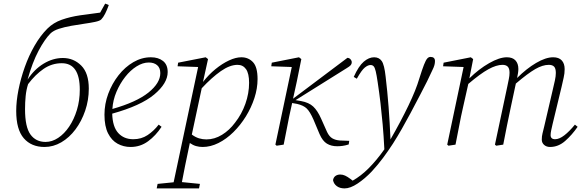

<svg xmlns="http://www.w3.org/2000/svg" viewBox="-20 -803 3228 1066"><path d="M227 13Q154 13 112 -35.5Q70 -84 70 -187Q70 -241 82.5 -304Q95 -367 117.5 -430.5Q140 -494 172 -549.5Q204 -605 243 -644Q276 -677 323 -693.5Q370 -710 425 -718Q480 -726 536 -733L564 -783L584 -775Q574 -747 563.5 -726.5Q553 -706 542 -695Q534 -687 508 -681.5Q482 -676 446.5 -671Q411 -666 374.5 -659.5Q338 -653 307 -643Q276 -633 260 -617Q228 -585 194 -521Q160 -457 133 -361Q170 -418 222 -449.5Q274 -481 329 -481Q389 -481 431 -439Q473 -397 473 -311Q473 -247 453 -188.5Q433 -130 399 -84.5Q365 -39 320.5 -13Q276 13 227 13ZM233 -15Q269 -15 303 -37.5Q337 -60 364 -100Q391 -140 407 -192.5Q423 -245 423 -305Q423 -452 323 -452Q268 -452 222 -420.5Q176 -389 136 -336Q126 -305 122.5 -270Q119 -235 119 -197Q119 -98 149 -56.5Q179 -15 233 -15Z M806 -456Q773 -456 738.5 -434.5Q704 -413 675 -376Q646 -339 626.5 -293Q607 -247 604 -198Q738 -236 804 -289Q870 -342 870 -397Q870 -426 852.5 -441Q835 -456 806 -456ZM705 13Q666 13 633 -5Q600 -23 580 -62.5Q560 -102 560 -166Q560 -226 581 -282.5Q602 -339 638 -385Q674 -431 720.5 -458Q767 -485 818 -485Q859 -485 885 -464.5Q911 -444 911 -403Q911 -341 836.5 -278.5Q762 -216 603 -172Q605 -99 636.5 -64.5Q668 -30 720 -30Q765 -30 799.5 -53Q834 -76 861 -111L877 -99Q845 -50 802 -18.5Q759 13 705 13Z M850 243 855 218 944 209 1080 -431 966 -435 969 -455 1122 -485 1135 -475 1107 -348Q1139 -389 1176.5 -419.5Q1214 -450 1251.5 -467.5Q1289 -485 1320 -485Q1359 -485 1384.5 -458Q1410 -431 1410 -364Q1410 -312 1392.5 -258.5Q1375 -205 1345 -156.5Q1315 -108 1276 -69.5Q1237 -31 1193 -9Q1149 13 1105 13Q1086 13 1068.5 8Q1051 3 1034 -9Q1018 65 1008 115.5Q998 166 990 208L1090 218L1085 243ZM1299 -443Q1256 -443 1206 -408Q1156 -373 1100 -313L1045 -56Q1065 -41 1085 -35Q1105 -29 1126 -29Q1171 -29 1212.5 -54.5Q1254 -80 1285 -122Q1322 -169 1342.5 -227Q1363 -285 1363 -343Q1363 -395 1346 -419Q1329 -443 1299 -443Z M1509 0 1600 -431 1486 -435 1489 -455 1640 -485 1653 -475 1628 -351 1607 -255 1909 -482Q1920 -481 1926.5 -473.5Q1933 -466 1933 -457Q1933 -448 1927 -441Q1921 -434 1904 -424L1621 -247L1651 -242Q1695 -234 1719 -211.5Q1743 -189 1763 -144L1796 -70Q1808 -45 1825 -35Q1842 -25 1867 -23L1919 -21L1916 -1Q1897 5 1881.5 7Q1866 9 1852 9Q1819 9 1795 -5.5Q1771 -20 1754 -59L1720 -140Q1701 -183 1683 -200.5Q1665 -218 1630 -226L1602 -231L1597 -208Q1585 -156 1575.5 -104.5Q1566 -53 1555 0L1516 6Z M1829 197Q1832 181 1843 173.5Q1854 166 1869 166Q1883 166 1896 172Q1909 178 1925 190L1938 200Q1984 174 2026 132Q2072 86 2114 26Q2110 -52 2104.5 -113.5Q2099 -175 2092.5 -230.5Q2086 -286 2077 -346Q2071 -387 2066 -407.5Q2061 -428 2054.5 -435Q2048 -442 2037 -442Q2023 -442 2005.5 -428Q1988 -414 1961 -366L1944 -376Q1971 -436 1999.5 -460.5Q2028 -485 2057 -485Q2085 -485 2099.5 -464Q2114 -443 2121 -378Q2131 -294 2137.5 -209Q2144 -124 2148 -29Q2206 -130 2248 -217.5Q2290 -305 2308 -367Q2324 -418 2334 -443.5Q2344 -469 2352 -478Q2360 -487 2370 -487Q2395 -487 2395 -464Q2395 -453 2392 -441.5Q2389 -430 2379 -410Q2366 -381 2351.5 -352Q2337 -323 2314 -279Q2284 -221 2259 -174.5Q2234 -128 2211 -87.5Q2188 -47 2162 -6Q2134 37 2106.5 74Q2079 111 2044 149Q2006 189 1965.5 216Q1925 243 1893 243Q1867 243 1850 230.5Q1833 218 1829 197Z M3034 13Q3014 13 3001 1.5Q2988 -10 2988 -28Q2988 -47 2992 -62Q2996 -77 3002 -103L3050 -309Q3056 -334 3061 -357Q3066 -380 3066 -398Q3066 -423 3056.5 -433Q3047 -443 3027 -443Q2993 -443 2952 -419.5Q2911 -396 2844 -339Q2843 -335 2842.5 -331.5Q2842 -328 2841 -325L2816 -208Q2805 -156 2794.5 -104.5Q2784 -53 2774 0L2735 6L2728 0L2797 -325Q2801 -345 2805 -364Q2809 -383 2809 -399Q2809 -423 2799 -433Q2789 -443 2770 -443Q2736 -443 2691.5 -418.5Q2647 -394 2580 -337L2551 -208Q2539 -156 2529.5 -104.5Q2520 -53 2509 0L2470 6L2463 0L2554 -431L2440 -435L2443 -455L2594 -485L2607 -475L2586 -368Q2639 -420 2696 -452.5Q2753 -485 2794 -485Q2826 -485 2842 -467.5Q2858 -450 2858 -420Q2858 -410 2856 -397Q2854 -384 2851 -370Q2903 -422 2956.5 -453.5Q3010 -485 3051 -485Q3083 -485 3099 -467.5Q3115 -450 3115 -419Q3115 -395 3109.5 -372Q3104 -349 3098 -321L3048 -114Q3044 -97 3040.5 -80.5Q3037 -64 3037 -53Q3037 -30 3062 -30Q3085 -30 3113 -51.5Q3141 -73 3172 -111L3187 -99Q3156 -54 3118 -20.5Q3080 13 3034 13Z"/></svg>

Font: Source Serif Pro Light
Style: Italic
Weight: 300
Italic angle: -12°
Designer: Frank Grießhammer
Foundry: Adobe Systems Incorporated
Version: Version 3.001;hotconv 1.0.111;makeotfexe 2.5.65597